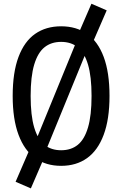

<svg xmlns="http://www.w3.org/2000/svg" viewBox="-20 -884 660 1037"><path d="M310.2 11.7Q228.7 11.7 170.2 -29.8Q111.8 -71.2 80.2 -155.7Q48.5 -240.2 48.5 -365.7Q48.5 -492.8 80.1 -576.8Q111.7 -660.8 170.2 -701.4Q228.7 -742 310.2 -742Q391.7 -742 450.1 -701.4Q508.5 -660.8 540 -576.8Q571.5 -492.8 571.5 -365.7Q571.5 -240.2 539.9 -155.7Q508.3 -71.2 450 -29.8Q391.7 11.7 310.2 11.7ZM310.2 -657.8Q256.8 -657.8 220.5 -628.8Q184.2 -599.8 164.8 -535.3Q145.5 -470.8 145.5 -365.7Q145.5 -260.2 164.8 -195.3Q184.2 -130.5 220.5 -101.5Q256.8 -72.5 310.2 -72.5Q363.7 -72.5 399.8 -101.5Q436 -130.5 455.2 -195.2Q474.5 -260 474.5 -365.7Q474.5 -471 455.2 -535.5Q436 -600 399.8 -628.9Q363.7 -657.8 310.2 -657.8ZM473.8 -863.8 556.3 -828 465.5 -618.7 390.2 -670.8ZM403 -684.7 464.2 -648.3 217.7 -46.2 159.2 -89.3ZM146.7 133.5 64.2 97.8 158 -119 230.3 -60Z"/></svg>

Font: Monaspace Neon Var
Style: Regular
Weight: 400
Designer: Riley Cran and the Lettermatic Team
Version: Version 1.000 (Monaspace Neon Var)